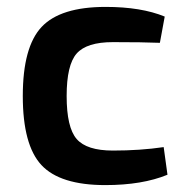

<svg xmlns="http://www.w3.org/2000/svg" viewBox="-20 -524 538 556"><path d="M454 -98 465 -18Q392 12 285 12Q154 12 100 -46Q46 -104 46 -246Q46 -388 100.5 -446Q155 -504 286 -504Q389 -504 457 -476L443 -400Q394 -402 307 -402Q231 -402 202 -369Q173 -336 173 -246Q173 -155 202 -121.5Q231 -88 307 -88Q386 -88 454 -98Z"/></svg>

Font: Exo 2.0 Semi Bold
Style: Regular
Weight: 600
Designer: Natanael Gama
Version: Version 1.001;PS 001.001;hotconv 1.0.70;makeotf.lib2.5.58329